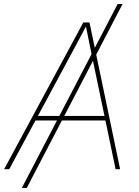

<svg xmlns="http://www.w3.org/2000/svg" viewBox="-38 -839 687 952"><path d="M569.8 -819.3 94.7 92.8H70.3L545.4 -819.3ZM-17.6 0 375 -727.5H405.8L557.6 0H535.2L417.5 -563.5Q409.7 -602.5 401.6 -641.6Q393.6 -680.7 385.7 -719.7H394.5Q373.5 -680.7 353 -641.6Q332.5 -602.5 311 -563.5L7.8 0ZM129.4 -241.7 133.3 -264.2H494.1L490.2 -241.7Z"/></svg>

Font: Inter 18pt Thin
Style: Italic
Weight: 250
Italic angle: -9.3988°
Version: Version 4.001;git-66647c0bb